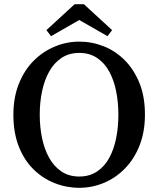

<svg xmlns="http://www.w3.org/2000/svg" viewBox="-20 -882 757 918"><path d="M359 16Q298 16 241 -6.5Q184 -29 139.5 -73Q95 -117 69.5 -182.5Q44 -248 44 -333Q44 -416 70 -481Q96 -546 140 -590.5Q184 -635 241 -659Q298 -683 359 -683Q420 -683 476.5 -660.5Q533 -638 577 -593.5Q621 -549 647 -484.5Q673 -420 673 -334Q673 -252 647.5 -187Q622 -122 577.5 -76.5Q533 -31 476.5 -7.5Q420 16 359 16ZM359 -38Q408 -38 444 -62Q480 -86 502.5 -127.5Q525 -169 535.5 -222Q546 -275 546 -334Q546 -392 535.5 -445Q525 -498 502.5 -539.5Q480 -581 444 -605Q408 -629 359 -629Q310 -629 274 -605Q238 -581 215 -539.5Q192 -498 181 -445Q170 -392 170 -334Q170 -275 181 -222Q192 -169 215 -127.5Q238 -86 274 -62Q310 -38 359 -38ZM381 -862 516 -738 494 -709 316 -811H402L224 -709L202 -738L337 -862Z"/></svg>

Font: Source Serif 4 18pt Medium
Style: Regular
Weight: 500
Designer: Frank Grießhammer
Foundry: Adobe Systems Incorporated
Version: Version 4.004;hotconv 1.0.116;makeotfexe 2.5.65601